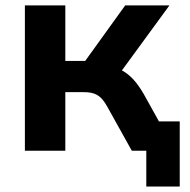

<svg xmlns="http://www.w3.org/2000/svg" viewBox="-20 -559 706 712"><path d="M222.2 0V-217.3H290C333.5 -217.3 354 -205.6 377.4 -164.1L468.8 0H522.5V132.8H646.5V-108.9H569.3L513.2 -210C488.3 -252.9 463.4 -281.2 432.1 -297.9L608.4 -539.1H444.3L295.9 -333H222.2V-539.1H72.3V0Z"/></svg>

Font: Winston
Style: Bold
Weight: 700
Designer: Vernon Adams, Kim Jin-seong, David Berlow, Cristiano Sobral
Foundry: The Winston Project Authors
Version: Version 3.004